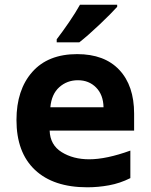

<svg xmlns="http://www.w3.org/2000/svg" viewBox="-20 -786 640 816"><path d="M317 -606Q354 -635 403.5 -682Q453 -729 478 -757V-766H320Q301 -732 274 -692.5Q247 -653 221 -619V-606ZM534 -29V-146Q432 -109 359 -109Q291 -109 242 -139.5Q193 -170 191 -231H550V-303Q550 -422 487 -489Q424 -556 308 -556Q184 -556 117 -480Q50 -404 50 -276Q50 -138 128.5 -64Q207 10 351 10Q397 10 443.5 1.5Q490 -7 534 -29ZM311 -445Q358 -445 388.5 -414Q419 -383 420 -330H194Q199 -386 232 -415.5Q265 -445 311 -445Z"/></svg>

Font: Noto Sans Mono UI
Style: Bold
Weight: 700
Designer: Monotype Design team
Foundry: Monotype Imaging Inc.
Version: 1.000